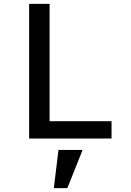

<svg xmlns="http://www.w3.org/2000/svg" viewBox="-20 -718 680 995"><path d="M131 0V-698H237V-90H558V0ZM283 59H408L329 257H259Z"/></svg>

Font: Writer Medium
Style: Regular
Weight: 500
Monospace: yes
Designer: Mike Abbink, Paul van der Laan, Pieter van Rosmalen
Foundry: Bold Monday
Version: Version 2.001 2020